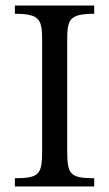

<svg xmlns="http://www.w3.org/2000/svg" viewBox="-20 -677 397 697"><path d="M322 0V-30C233 -30 224 -45 224 -131V-525C224 -603 227 -627 322 -627V-657H34V-627C129 -627 133 -603 133 -525V-131C133 -45 124 -30 34 -30V0Z"/></svg>

Font: STIX Two Text
Style: Regular
Weight: 400
Designer: Ross Mills, John Hudson & Paul Hanslow, Tiro Typeworks Ltd; with prior portions MicroPress Inc., and Coen Hoffman.
Foundry: Tiro Typeworks Ltd
Version: Version 2.13 b171